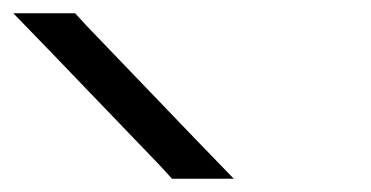

<svg xmlns="http://www.w3.org/2000/svg" viewBox="-303 -760 558 289"><path d="M-224.8 -680 -282.9 -740H-189.9L-171.5 -720L-9.2 -551L48.9 -491H-44.1L-62.4 -511Z"/></svg>

Font: Nordica Plus
Style: NordicaClassicLightOpObl
Weight: 300
Version: Version 1.01